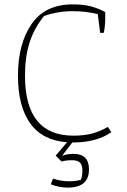

<svg xmlns="http://www.w3.org/2000/svg" viewBox="-20 -640 579 876"><path d="M212 201 222 175Q257 187 295 187Q328 187 349 180Q356 163 356 138Q356 114 345.5 102.5Q335 91 309 91Q280 91 261 97L234 70L286 9Q174 1 118 -77Q62 -155 62 -295Q62 -439 123.5 -529.5Q185 -620 312 -620Q360 -620 394.5 -611Q429 -602 460 -585V-554Q460 -538 458 -519Q456 -500 453 -490H437L426 -576Q369 -589 311 -589Q244 -589 181 -567Q136 -512 115 -446Q94 -380 94 -295Q94 -21 315 -21Q364 -21 401 -31Q438 -41 472 -61L488 -37Q421 10 313 10H310L263 71Q284 62 316 62Q386 62 386 133Q386 216 289 216Q250 216 212 201Z"/></svg>

Font: Athiti ExtraLight
Style: Regular
Weight: 250
Version: Version 1.032